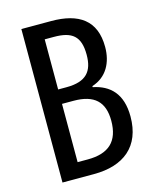

<svg xmlns="http://www.w3.org/2000/svg" viewBox="-111 -812 722 888"><g transform="rotate(-15 250.0 -367.5)"><path d="M77 0H228C370 0 460 -70 460 -214C460 -324 405 -374 326 -390V-395C398 -418 430 -481 430 -555C430 -683 351 -735 220 -735H77ZM169 -421V-661H213C300 -661 338 -631 338 -542C338 -464 305 -421 209 -421ZM169 -73V-352H224C323 -352 369 -309 369 -218C369 -119 318 -73 218 -73Z"/></g></svg>

Font: Noto Sans Mono CJK SC
Style: Regular
Weight: 400
Designer: Ryoko NISHIZUKA 西塚涼子 (kana, bopomofo & ideographs); Paul D. Hunt (Latin, Greek & Cyrillic); Sandoll Communications 산돌커뮤니
Foundry: Adobe
Version: Version 2.004;hotconv 1.0.118;makeotfexe 2.5.65603